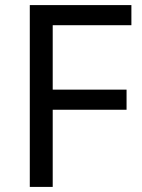

<svg xmlns="http://www.w3.org/2000/svg" viewBox="-20 -734 559 754"><path d="M187 0H97V-714H496V-635H187V-382H477V-303H187Z"/></svg>

Font: hexoriya15
Style: Book
Weight: 400
Designer: Jelle Bosma - Monotype Design Team
Foundry: Monotype Imaging Inc.
Version: Version 2.003